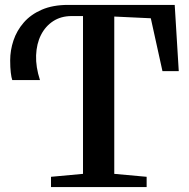

<svg xmlns="http://www.w3.org/2000/svg" viewBox="-20 -763 770 783"><path d="M188 0V-42L318.5 -54V-697.5H272Q229 -697.5 197 -676.8Q165 -656 147 -620.2Q129 -584.5 127.2 -537.2Q125.5 -490 143 -436.5H30Q26.5 -446 24 -466.8Q21.5 -487.5 21.5 -516.5Q21.5 -558 35 -598.2Q48.5 -638.5 77 -671.2Q105.5 -704 150.5 -723.5Q195.5 -743 258 -743H692.5L709 -473H642.5L595 -688.5L446 -695.5V-54L578 -42V0Z"/></svg>

Font: Merriweather 60pt SemiBold
Style: Regular
Weight: 600
Version: Version 2.100